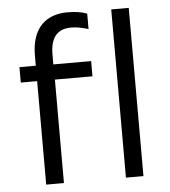

<svg xmlns="http://www.w3.org/2000/svg" viewBox="-52 -782 736 830"><g transform="rotate(-5 315.5 -367.0)"><path d="M44 -449H115V0H192V-449H355V-515H191V-557C191 -631 221 -667 281 -667C307 -667 328 -662 356 -654V-721C331 -730 307 -734 271 -734C224 -734 186 -720 160 -694C131 -665 115 -620 115 -561V-516H44ZM537 -730H461V0H537Z"/></g></svg>

Font: Mission
Style: Regular
Weight: 400
Version: Version 1.000;FEAKit 1.0